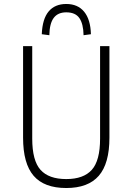

<svg xmlns="http://www.w3.org/2000/svg" viewBox="-20 -937 666 965"><path d="M313 8Q202 8 149 -53.5Q96 -115 96 -245V-705H142V-240Q142 -130 183.5 -83.5Q225 -37 313 -37Q400 -37 441.5 -83.5Q483 -130 483 -240V-705H530V-245Q530 -115 476.5 -53.5Q423 8 313 8ZM228 -760 190 -765Q193 -842 224.5 -879.5Q256 -917 313 -917Q371 -917 403 -878Q435 -839 437 -765L400 -760Q399 -817 379 -846Q359 -875 313 -875Q271 -875 250 -847Q229 -819 228 -760Z"/></svg>

Font: Nunito Sans 7pt Condensed ExtraLight
Style: Regular
Weight: 250
Width: 3
Designer: Vernon Adams
Foundry: Vernon Adams
Version: Version 3.101;gftools[0.9.27]